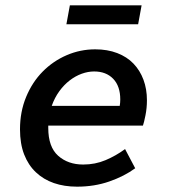

<svg xmlns="http://www.w3.org/2000/svg" viewBox="-20 -688 640 720"><path d="M269 12Q221 12 182 -1.5Q143 -15 114.5 -42Q86 -69 70.5 -109Q55 -149 55 -203Q55 -269 78 -324.5Q101 -380 140 -419.5Q179 -459 230 -481Q281 -503 337 -503Q383 -503 419.5 -489Q456 -475 480.5 -449.5Q505 -424 518 -389Q531 -354 531 -312Q531 -283 525.5 -255.5Q520 -228 516 -217H161V-208Q161 -137 198 -104Q235 -71 292 -71Q337 -71 376 -87.5Q415 -104 449 -129L487 -57Q446 -27 390 -7.5Q334 12 269 12ZM333 -420Q310 -420 286.5 -411.5Q263 -403 241.5 -386.5Q220 -370 202.5 -346Q185 -322 174 -291H429Q430 -297 430.5 -303Q431 -309 431 -315Q431 -365 404.5 -392.5Q378 -420 333 -420ZM229 -597 242 -668H511L498 -597Z"/></svg>

Font: Source Code Pro Semibold
Style: Italic
Weight: 600
Italic angle: -11°
Monospace: yes
Designer: Paul D. Hunt, Teo Tuominen
Foundry: Adobe Systems Incorporated
Version: Version 1.050;PS 1.000;hotconv 16.6.51;makeotf.lib2.5.65220